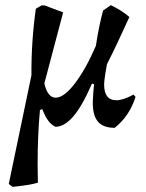

<svg xmlns="http://www.w3.org/2000/svg" viewBox="-20 -486 566 745"><path d="M506 -110Q482 -35 425 10Q381 10 360.5 -13.5Q340 -37 340 -88Q340 -98 342 -126L345 -159L337 -162Q300 -76 265 -35Q230 6 195 6Q179 -2 167 -18Q155 -34 144 -63L135 -59Q126 39 126 151L127 223Q92 233 29 239L14 228L102 -194Q101 -323 119 -452L141 -465H153L225 -438L152 -162Q165 -107 196 -107Q228 -107 270 -161.5Q312 -216 352 -308Q364 -387 380 -445L410 -466Q452 -446 482 -420Q430 -305 395 -237L388 -196Q384 -168 384 -159Q384 -97 431 -97Q458 -97 498 -119Z"/></svg>

Font: Alegreya SC Medium
Style: Italic
Weight: 500
Italic angle: -7°
Designer: Juan Pablo del Peral
Foundry: Huerta Tipografica
Version: Version 2.007; ttfautohint (v1.6)